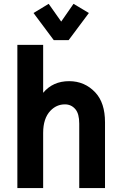

<svg xmlns="http://www.w3.org/2000/svg" viewBox="-20 -962 626 982"><path d="M229 -942.4 293 -851.6 356 -942.4 434.6 -895.5 331.1 -756.8H254.9L151.4 -895.5ZM68.8 0V-732.4H200.7V-487.3Q250.5 -546.9 333.5 -546.9Q413.1 -546.9 467.3 -489.3Q517.1 -436.5 517.1 -336.4V0H385.3V-329.6Q385.3 -380.4 365.7 -403.3Q344.7 -428.2 312 -428.2Q269 -428.2 237.8 -395.5Q200.7 -356.4 200.7 -282.2V0Z"/></svg>

Font: Consola Mono
Style: Bold
Weight: 700
Monospace: yes
Designer: Wojciech Kalinowski "wmk69" (wmk69@o2.pl)
Foundry: Wojciech Kalinowski "wmk69" (wmk69@o2.pl)
Version: Version 2.1.0